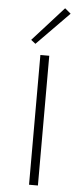

<svg xmlns="http://www.w3.org/2000/svg" viewBox="-60 -937 419 970"><g transform="rotate(5 149.0 -452.0)"><path d="M96 -712 73 -730 230 -904 260 -879ZM126 0V-658H171V0Z"/></g></svg>

Font: EauTestInfant Light
Style: Regular
Weight: 300
Designer: Christian Thalmann (Catharsis Fonts)
Version: Version 0.001;PS 000.001;hotconv 1.0.88;makeotf.lib2.5.64775